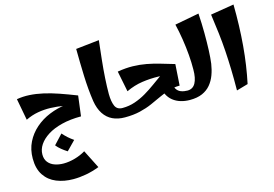

<svg xmlns="http://www.w3.org/2000/svg" viewBox="-137 -1029 2488 1741"><g transform="rotate(-15 1107.5 -159.0)"><path d="M355 420Q268 420 197.5 391.5Q127 363 86 302Q45 241 45 145Q45 60 79 -8.5Q113 -77 171.5 -128Q230 -179 305 -209.5Q380 -240 463 -250L591 -302L567 -112Q465 -112 385.5 -92Q306 -72 251.5 -37.5Q197 -3 168 40.5Q139 84 139 132Q139 176 161.5 204.5Q184 233 222 246.5Q260 260 306 260Q356 260 411.5 244.5Q467 229 513 201L600 373Q538 397 475.5 408.5Q413 420 355 420ZM561 -218Q501 -234 441 -244.5Q381 -255 320.5 -257Q260 -259 200.5 -248.5Q141 -238 84 -210L46 -413Q104 -423 165 -419.5Q226 -416 293 -401Q360 -386 433.5 -360.5Q507 -335 591 -302ZM369 163Q342 146 316 125Q290 104 272 81L355 -8Q378 18 400.5 38Q423 58 452 78Z M951 0Q885 0 835.5 -23.5Q786 -47 754 -95.5Q722 -144 710 -217Q693 -331 688.5 -458.5Q684 -586 683 -714L902 -738Q892 -649 882.5 -560.5Q873 -472 868 -390.5Q863 -309 863 -241Q864 -170 882 -129Q900 -88 951 -88L971 -44Z M951 0V-88Q1013 -88 1068.5 -107Q1124 -126 1174 -155.5Q1224 -185 1270 -218.5Q1316 -252 1358 -281.5Q1400 -311 1439.5 -330Q1479 -349 1516 -349L1503 -150Q1449 -150 1401.5 -135Q1354 -120 1307 -98Q1260 -76 1208 -53Q1156 -30 1093.5 -15Q1031 0 951 0ZM1561 0Q1516 0 1475.5 -12Q1435 -24 1403.5 -49Q1372 -74 1353.5 -112Q1335 -150 1335 -202H1443Q1443 -159 1458.5 -133.5Q1474 -108 1501.5 -98Q1529 -88 1561 -88L1581 -44ZM1033 -223 994 -418Q1071 -431 1137.5 -429.5Q1204 -428 1265 -416.5Q1326 -405 1387 -387Q1448 -369 1516 -349L1487 -273Q1414 -277 1338 -279Q1262 -281 1185.5 -270Q1109 -259 1033 -223Z M1561 0V-88Q1612 -88 1636.5 -133Q1661 -178 1661 -259Q1662 -322 1656 -396Q1650 -470 1638 -547Q1626 -624 1609 -694L1837 -737Q1843 -640 1843.5 -552Q1844 -464 1841 -391.5Q1838 -319 1831 -267Q1823 -213 1805 -164.5Q1787 -116 1756 -79Q1725 -42 1677.5 -21Q1630 0 1561 0Z M1994 27Q1995 -80 1992.5 -170.5Q1990 -261 1984.5 -345Q1979 -429 1969 -514.5Q1959 -600 1945 -698L2165 -734Q2168 -531 2152.5 -349Q2137 -167 2102 -4Z"/></g></svg>

Font: Marhey Light SemiBold
Style: Regular
Weight: 600
Version: Version 1.000